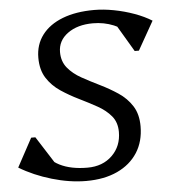

<svg xmlns="http://www.w3.org/2000/svg" viewBox="-58 -753 728 817"><g transform="rotate(-5 306.0 -345.0)"><path d="M278 16Q208 16 131.5 -6.5Q55 -29 -6 -66L60 -188H78L166 -50L98 -71V-136Q122 -88 169.5 -64Q217 -40 288 -40Q353 -40 393.5 -79.5Q434 -119 434 -180Q434 -221 411.5 -248Q389 -275 353 -295Q317 -315 277 -334.5Q237 -354 201 -378Q165 -402 142.5 -437Q120 -472 120 -524Q120 -580 151 -621Q182 -662 239 -684Q296 -706 374 -706Q414 -706 458.5 -697.5Q503 -689 544.5 -674Q586 -659 618 -639L549 -517H531L447 -659L531 -636L518 -587Q494 -616 452.5 -633Q411 -650 364 -650Q298 -650 256 -619.5Q214 -589 214 -540Q214 -500 236.5 -472.5Q259 -445 295 -425Q331 -405 371 -385.5Q411 -366 447 -342Q483 -318 505.5 -283Q528 -248 528 -196Q528 -131 497.5 -83.5Q467 -36 411 -10Q355 16 278 16Z"/></g></svg>

Font: Platypi Light
Style: Italic
Weight: 300
Italic angle: -13°
Designer: David Sargent
Foundry: Bolt Cutter Type
Version: Version 1.200